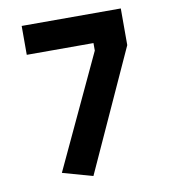

<svg xmlns="http://www.w3.org/2000/svg" viewBox="-77 -727 715 805"><g transform="rotate(-10 280.0 -324.0)"><path d="M69 -537V-660H491V-504L256 12L128 -24L353 -505V-537Z"/></g></svg>

Font: Titillium-CLs Web
Style: CLs-Bold
Weight: 700
Version: Version 1.002;PS 57.000;hotconv 1.0.70;makeotf.lib2.5.55311